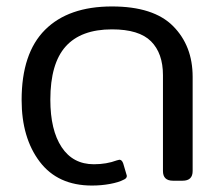

<svg xmlns="http://www.w3.org/2000/svg" viewBox="-20 -560 684 595"><path d="M47 -250Q47 -395 119.5 -467.5Q192 -540 327 -540Q456 -540 516.5 -479Q577 -418 577 -322V-30Q577 0 546 0H516Q485 0 485 -30V-327Q485 -395 448 -432Q411 -469 327 -469Q231 -469 183.5 -416Q136 -363 136 -251Q136 -157 171 -104Q206 -51 271 -51Q310 -51 342 -63L350 -65Q358 -65 362 -53L372 -19Q373 -17 373 -14Q373 -11 370.5 -8Q368 -5 363 -3Q348 5 321 10Q294 15 265 15Q159 15 103 -59Q47 -133 47 -250Z"/></svg>

Font: Mitr Light
Style: Regular
Weight: 300
Designer: Thanarat Vachiruckul
Foundry: Cadson Demak
Version: Version 1.003